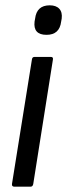

<svg xmlns="http://www.w3.org/2000/svg" viewBox="-20 -702 253 722"><path d="M34 0Q24 0 25 -10L100 -478Q101 -488 110 -488H171Q181 -488 179 -478L105 -10Q103 0 95 0ZM155 -571Q104 -571 110 -621L112 -632Q118 -682 167 -682Q191 -682 203 -669Q215 -656 212 -632L210 -621Q204 -571 155 -571Z"/></svg>

Font: Sofia Sans Condensed Medium
Style: Italic
Weight: 500
Italic angle: -9°
Designer: Botio Nikoltchev, Ani Petrova
Foundry: lettersoup
Version: Version 4.101; ttfautohint (v1.8.4.7-5d5b)